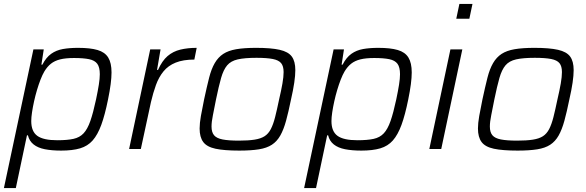

<svg xmlns="http://www.w3.org/2000/svg" viewBox="-20 -763 3002 983"><path d="M0 200 151 -510H204L192 -432H197Q216 -469 242 -487.5Q268 -506 302 -512Q336 -518 380 -518Q442 -518 479.5 -507Q517 -496 534 -468.5Q551 -441 551 -392Q551 -366 546.5 -331.5Q542 -297 533 -253Q517 -174 498.5 -123.5Q480 -73 454.5 -44Q429 -15 390 -3.5Q351 8 293 8Q245 8 209.5 1Q174 -6 152 -23.5Q130 -41 123 -70H118L61 200ZM273 -45Q324 -45 356 -52Q388 -59 408 -80.5Q428 -102 442.5 -143.5Q457 -185 472 -255Q481 -298 486 -329.5Q491 -361 491 -383Q491 -419 478 -436.5Q465 -454 436 -460Q407 -466 359 -466Q316 -466 288 -459Q260 -452 241 -437Q222 -422 207 -397Q197 -380 187.5 -355.5Q178 -331 169.5 -302.5Q161 -274 154.5 -244.5Q148 -215 144 -188.5Q140 -162 140 -143Q140 -90 171 -67.5Q202 -45 273 -45Z M641 0 749 -510H802L784 -405H789Q810 -452 838 -476Q866 -500 903.5 -509Q941 -518 987 -518L975 -458Q918 -458 879.5 -442.5Q841 -427 817 -397.5Q793 -368 778.5 -328Q764 -288 753 -241L701 0Z M1205 8Q1128 8 1083.5 -1.5Q1039 -11 1020.5 -36Q1002 -61 1002 -105Q1002 -132 1008.5 -169Q1015 -206 1025 -254Q1039 -319 1050.5 -364.5Q1062 -410 1079.5 -440Q1097 -470 1123 -487Q1149 -504 1189.5 -511Q1230 -518 1291 -518Q1368 -518 1412 -508Q1456 -498 1474 -473.5Q1492 -449 1492 -404Q1492 -377 1486.5 -339.5Q1481 -302 1470 -254Q1457 -190 1444.5 -144.5Q1432 -99 1415 -69Q1398 -39 1372 -22Q1346 -5 1305.5 1.5Q1265 8 1205 8ZM1203 -43Q1251 -43 1283 -48Q1315 -53 1334.5 -65.5Q1354 -78 1366.5 -102Q1379 -126 1388.5 -163.5Q1398 -201 1409 -254Q1420 -301 1426 -335.5Q1432 -370 1432 -394Q1432 -424 1419.5 -439.5Q1407 -455 1376.5 -461Q1346 -467 1293 -467Q1233 -467 1197.5 -459Q1162 -451 1143 -428.5Q1124 -406 1112 -364Q1100 -322 1086 -254Q1077 -207 1070 -173Q1063 -139 1063 -115Q1063 -86 1076 -70.5Q1089 -55 1119.5 -49Q1150 -43 1203 -43Z M1537 200 1688 -510H1741L1729 -432H1734Q1753 -469 1779 -487.5Q1805 -506 1839 -512Q1873 -518 1917 -518Q1979 -518 2016.5 -507Q2054 -496 2071 -468.5Q2088 -441 2088 -392Q2088 -366 2083.5 -331.5Q2079 -297 2070 -253Q2054 -174 2035.5 -123.5Q2017 -73 1991.5 -44Q1966 -15 1927 -3.5Q1888 8 1830 8Q1782 8 1746.5 1Q1711 -6 1689 -23.5Q1667 -41 1660 -70H1655L1598 200ZM1810 -45Q1861 -45 1893 -52Q1925 -59 1945 -80.5Q1965 -102 1979.5 -143.5Q1994 -185 2009 -255Q2018 -298 2023 -329.5Q2028 -361 2028 -383Q2028 -419 2015 -436.5Q2002 -454 1973 -460Q1944 -466 1896 -466Q1853 -466 1825 -459Q1797 -452 1778 -437Q1759 -422 1744 -397Q1734 -380 1724.5 -355.5Q1715 -331 1706.5 -302.5Q1698 -274 1691.5 -244.5Q1685 -215 1681 -188.5Q1677 -162 1677 -143Q1677 -90 1708 -67.5Q1739 -45 1810 -45Z M2316 -667 2332 -743H2399L2383 -667ZM2178 0 2286 -510H2347L2239 0Z M2630 8Q2553 8 2508.5 -1.5Q2464 -11 2445.5 -36Q2427 -61 2427 -105Q2427 -132 2433.5 -169Q2440 -206 2450 -254Q2464 -319 2475.5 -364.5Q2487 -410 2504.5 -440Q2522 -470 2548 -487Q2574 -504 2614.5 -511Q2655 -518 2716 -518Q2793 -518 2837 -508Q2881 -498 2899 -473.5Q2917 -449 2917 -404Q2917 -377 2911.5 -339.5Q2906 -302 2895 -254Q2882 -190 2869.5 -144.5Q2857 -99 2840 -69Q2823 -39 2797 -22Q2771 -5 2730.5 1.5Q2690 8 2630 8ZM2628 -43Q2676 -43 2708 -48Q2740 -53 2759.5 -65.5Q2779 -78 2791.5 -102Q2804 -126 2813.5 -163.5Q2823 -201 2834 -254Q2845 -301 2851 -335.5Q2857 -370 2857 -394Q2857 -424 2844.5 -439.5Q2832 -455 2801.5 -461Q2771 -467 2718 -467Q2658 -467 2622.5 -459Q2587 -451 2568 -428.5Q2549 -406 2537 -364Q2525 -322 2511 -254Q2502 -207 2495 -173Q2488 -139 2488 -115Q2488 -86 2501 -70.5Q2514 -55 2544.5 -49Q2575 -43 2628 -43Z"/></svg>

Font: Saira Thin Light
Style: Italic
Weight: 300
Italic angle: -12°
Version: Version 1.101